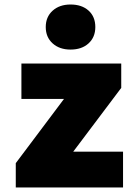

<svg xmlns="http://www.w3.org/2000/svg" viewBox="-20 -832 596 852"><path d="M50 -108 264 -393H75V-550H518V-442L305 -159H526V0H50ZM183 -712Q183 -757 213.5 -784.5Q244 -812 293 -812Q343 -812 373 -785Q403 -758 403 -712Q403 -667 373 -639.5Q343 -612 293 -612Q244 -612 213.5 -639.5Q183 -667 183 -712Z"/></svg>

Font: Nebula Sans Black
Style: Regular
Weight: 900
Designer: Paul D. Hunt for Adobe (as Source Sans)
Foundry: Nebula Entertainment & Broadcasting LLC
Version: Version 1.010